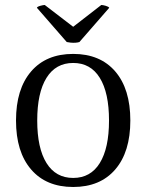

<svg xmlns="http://www.w3.org/2000/svg" viewBox="-20 -737 587 770"><path d="M273.5 12.9Q165.1 12.9 104.7 -57.5Q44.2 -127.8 44.2 -253.7Q44.2 -380 104.7 -450.4Q165.1 -520.8 273.5 -520.8Q381.8 -520.8 442.3 -450.4Q502.7 -380 502.7 -253.7Q502.7 -127.8 442.3 -57.5Q381.8 12.9 273.5 12.9ZM273.5 -23.4Q343.3 -23.4 380.2 -83.1Q417.2 -142.8 417.2 -253.7Q417.2 -365.1 380.2 -424.8Q343.3 -484.5 273.5 -484.5Q203.7 -484.5 166.5 -424.8Q129.3 -365.1 129.3 -253.7Q129.3 -142.8 166.5 -83.1Q203.7 -23.4 273.5 -23.4ZM159.5 -717 273.5 -629.6 386.2 -717Q392.6 -717 404 -713.7Q415.5 -710.3 418.1 -705.8L298.4 -568.4Q292.4 -566.5 283 -565.7Q273.5 -565 263.6 -566Q253.7 -566.9 247.7 -568.4L128 -705.8Q129.5 -710.3 141.6 -713.7Q153.6 -717 159.5 -717Z"/></svg>

Font: Arima Thin
Style: Regular
Weight: 100
Designer: Joana Correia and Natanael Gama
Foundry: NDISCOVER
Version: Version 1.101;gftools[0.9.23]